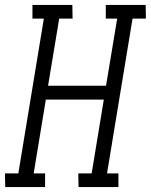

<svg xmlns="http://www.w3.org/2000/svg" viewBox="-50 -755 609 775"><path d="M-29 0 -30 -55H24L127 -680H81V-735H242L243 -680H189L144 -409H378L423 -680H377V-735H538L539 -680H485L382 -55H428V0H267L266 -55H320L369 -353H135L86 -55H132V0Z"/></svg>

Font: Iosevka Curly Slab Light
Style: Italic
Weight: 300
Italic angle: -9°
Monospace: yes
Designer: Belleve Invis
Foundry: Belleve Invis
Version: Version 22.1.2; ttfautohint (v1.8.4)